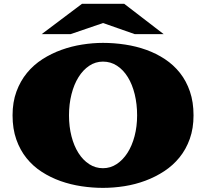

<svg xmlns="http://www.w3.org/2000/svg" viewBox="-20 -937 1049 977"><path d="M397 -917.5H612.3L813 -763.2H666L504.4 -819.8L338.9 -763.2H191.9ZM43.9 -350.1Q43.9 -417.5 63.7 -471.2Q83.5 -524.9 117.2 -565.9Q150.9 -606.9 196.3 -636Q241.7 -665 292.7 -683.3Q343.8 -701.7 397.9 -710.2Q452.1 -718.8 503.9 -718.8Q560.5 -718.8 616.9 -710.2Q673.3 -701.7 724.4 -683.3Q775.4 -665 819.3 -636Q863.3 -606.9 895.8 -565.9Q928.2 -524.9 946.5 -471.2Q964.8 -417.5 964.8 -350.1Q964.8 -283.7 945.8 -230.5Q926.8 -177.2 893.6 -136.2Q860.4 -95.2 815.7 -65.9Q771 -36.6 720 -17.6Q668.9 1.5 613.5 10.3Q558.1 19 503.9 19Q449.7 19 394.5 10.7Q339.4 2.4 288.3 -15.6Q237.3 -33.7 192.6 -62.5Q147.9 -91.3 115 -132.3Q82 -173.3 63 -227.3Q43.9 -281.2 43.9 -350.1ZM331.1 -350.1Q331.1 -292.5 343.8 -243.4Q356.4 -194.3 379.4 -158.2Q402.3 -122.1 434.1 -101.6Q465.8 -81.1 503.9 -81.1Q542 -81.1 573.7 -102.1Q605.5 -123 628.7 -159.2Q651.9 -195.3 664.8 -244.4Q677.7 -293.5 677.7 -350.1Q677.7 -407.2 665.5 -457.3Q653.3 -507.3 630.6 -544.2Q607.9 -581.1 575.7 -602.3Q543.5 -623.5 503.9 -623.5Q465.8 -623.5 434.1 -602.3Q402.3 -581.1 379.4 -544.2Q356.4 -507.3 343.8 -457.3Q331.1 -407.2 331.1 -350.1Z"/></svg>

Font: Goblin One
Style: Regular
Weight: 400
Designer: Riccardo De Franceschi
Foundry: Sorkin Type Co.
Version: Version 1.001